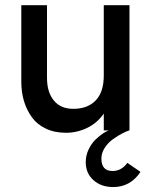

<svg xmlns="http://www.w3.org/2000/svg" viewBox="-20 -508 601 748"><path d="M476.1 126.5 527.3 161.6Q488.3 220.7 420.9 220.7Q374 220.7 344 193.8Q314 167 314 123.5Q314 97.7 325.2 74.2Q336.4 50.8 352.3 35.6Q368.2 20.5 381.6 11.7Q395 2.9 403.3 0H384.3V-65.4Q358.4 -28.3 319.1 -9.5Q279.8 9.3 237.3 9.3Q192.4 9.3 158.2 -7.1Q124 -23.4 103.8 -51.8Q83.5 -80.1 73.2 -114.7Q63 -149.4 63 -189.5V-487.8H163.1V-204.6Q163.1 -148.9 189.7 -116.5Q216.3 -84 265.6 -84Q321.3 -84 352.8 -116.7Q384.3 -149.4 384.3 -213.9V-487.8H484.4V0Q473.1 2.9 456.8 11.5Q440.4 20 420.9 33.7Q401.4 47.4 388.2 67.6Q375 87.9 375 109.9Q375 158.2 418.5 158.2Q453.1 158.2 476.1 126.5Z"/></svg>

Font: HK Grotesk SemiBold Legacy
Style: Regular
Weight: 600
Designer: Alfredo Marco Pradil
Foundry: Hanken Design Co.
Version: Version 2.022;PS 002.022;hotconv 1.0.88;makeotf.lib2.5.64775